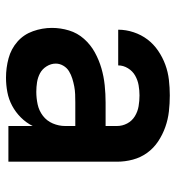

<svg xmlns="http://www.w3.org/2000/svg" viewBox="7 -585 586 640"><g transform="rotate(90 300.0 -265.0)"><path d="M239 8Q206 8 174.5 -0.5Q143 -9 119 -30Q95 -51 84 -82Q73 -113 73 -145Q73 -174 81.5 -202Q90 -230 109.5 -252Q129 -274 154.5 -288Q180 -302 207.5 -310Q235 -318 264 -321Q293 -324 322 -324H400V-362Q400 -380 391.5 -396Q383 -412 367.5 -421.5Q352 -431 334 -434Q316 -437 298 -437Q281 -437 264 -434Q247 -431 232 -422.5Q217 -414 207.5 -398.5Q198 -383 198 -366H79Q79 -366 79 -366Q79 -366 79 -366Q79 -392 87.5 -417.5Q96 -443 111.5 -463.5Q127 -484 149 -499Q171 -514 195.5 -523Q220 -532 246 -535Q272 -538 298 -538Q325 -538 351.5 -535Q378 -532 403.5 -523Q429 -514 451.5 -499Q474 -484 489.5 -462.5Q505 -441 512 -415Q519 -389 519 -362V0H400V-81Q389 -59 371.5 -41.5Q354 -24 332.5 -12.5Q311 -1 287 3.5Q263 8 239 8ZM286 -93Q307 -93 328 -97.5Q349 -102 366 -115Q383 -128 391.5 -148Q400 -168 400 -189V-223H322Q308 -223 294.5 -222.5Q281 -222 268 -219.5Q255 -217 242 -213Q229 -209 217.5 -202Q206 -195 199 -183Q192 -171 192 -158Q192 -142 201 -127.5Q210 -113 224 -105.5Q238 -98 254 -95.5Q270 -93 286 -93Z"/></g></svg>

Font: Iosevka Curly Extended
Style: Bold
Weight: 700
Width: 7
Monospace: yes
Designer: Belleve Invis
Foundry: Belleve Invis
Version: Version 11.1.0; ttfautohint (v1.8.3)